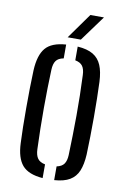

<svg xmlns="http://www.w3.org/2000/svg" viewBox="-86 -809 571 868"><g transform="rotate(10 199.0 -375.0)"><path d="M47.5 -133Q46 -163.5 45.2 -205.2Q44.5 -247 44.5 -293Q44.5 -339 45.2 -384.2Q46 -429.5 47.5 -466.5Q51 -536.5 78.8 -569.2Q106.5 -602 172.5 -606.5V-543Q148 -538.5 137.8 -524.2Q127.5 -510 126.5 -482.5Q125 -442.5 124 -398Q123 -353.5 123 -306.5Q123 -259.5 123.8 -211.8Q124.5 -164 126.5 -118Q127.5 -90.5 138 -75.8Q148.5 -61 172.5 -56.5V6.5Q106.5 1.5 78.2 -31.5Q50 -64.5 47.5 -133ZM225.5 6.5V-56.5Q249.5 -61.5 259.5 -76Q269.5 -90.5 270.5 -116.5Q272 -162 273 -207.2Q274 -252.5 274.2 -298.2Q274.5 -344 273.5 -390.5Q272.5 -437 270.5 -484Q269.5 -511 259.2 -525Q249 -539 225.5 -543.5V-606.5Q270 -603.5 296.5 -587.8Q323 -572 335.5 -542.2Q348 -512.5 350 -466.5Q351.5 -432.5 352.2 -390.5Q353 -348.5 353 -303.8Q353 -259 352.2 -215Q351.5 -171 350 -133Q347.5 -87 335.2 -57.5Q323 -28 296.5 -12.2Q270 3.5 225.5 6.5ZM173.5 -640 257 -757H319.5L234 -640Z"/></g></svg>

Font: Big Shoulders Stencil Text Thin
Style: Regular
Weight: 400
Version: Version 2.001